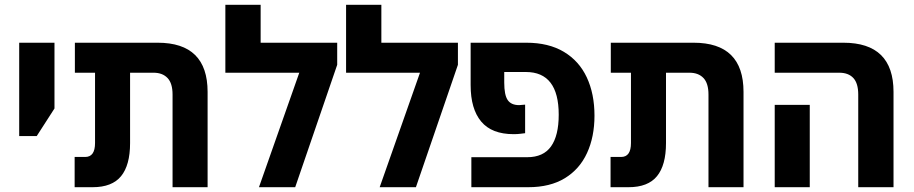

<svg xmlns="http://www.w3.org/2000/svg" viewBox="-20 -780 3807 800"><path d="M60 -213V-602H207V-328L133 -213Z M291 0V-126H335Q376 -126 376 -184V-477H292V-602H637Q845 -602 845 -397V0H699V-386Q699 -433 678 -455Q657 -477 620 -477H522V-184Q522 -92 484.5 -46Q447 0 366 0Z M1066 -602H1385V-510L1210 0H1059L1227 -477H919V-760H1066Z M1569 -602H1888V-510L1713 0H1562L1730 -477H1422V-760H1569Z M1944 0V-125H2177Q2244 -125 2276 -170Q2308 -215 2308 -302Q2308 -480 2171 -480H2081V-436Q2081 -384 2095.5 -363Q2110 -342 2143 -342Q2150 -342 2155.5 -343Q2161 -344 2168 -344V-225Q2158 -224 2147 -222.5Q2136 -221 2120 -221Q2029 -221 1985 -273.5Q1941 -326 1941 -425V-602H2173Q2266 -602 2329.5 -564Q2393 -526 2425 -457.5Q2457 -389 2457 -298Q2457 -210 2426 -142.5Q2395 -75 2333.5 -37.5Q2272 0 2181 0Z M2524 0V-126H2568Q2609 -126 2609 -184V-477H2525V-602H2870Q3078 -602 3078 -397V0H2932V-386Q2932 -433 2911 -455Q2890 -477 2853 -477H2755V-184Q2755 -92 2717.5 -46Q2680 0 2599 0Z M3556 0V-386Q3556 -433 3535.5 -455Q3515 -477 3477 -477H3208V-602H3494Q3703 -602 3703 -397V0ZM3208 0V-343H3354V0Z"/></svg>

Font: Noto Sans Hebrew SemiCondensed
Style: Bold
Weight: 700
Width: 4
Designer: Monotype Design Team
Foundry: Monotype Imaging Inc.
Version: Version 2.004; ttfautohint (v1.8.4.7-5d5b)